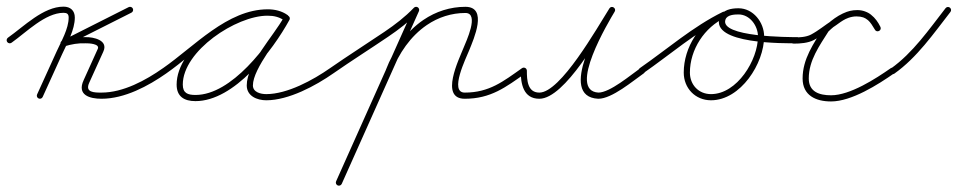

<svg xmlns="http://www.w3.org/2000/svg" viewBox="-30 -295 2952 592"><path d="M5.5 -163.2C5.5 -163.2 5.5 -163.2 5.5 -163.2C51 -195.3 109.4 -255.5 166 -255.5C176.6 -255.5 181.7 -251.8 181.7 -241C181.7 -206.1 158.7 -167.5 144.4 -135.9C124.4 -91.9 104.4 -47.9 84.4 -3.9C82.2 0.8 84.3 6.5 89.1 8.6C93.8 10.8 99.5 8.7 101.6 3.9C101.6 3.9 101.6 3.9 101.6 3.9C121.6 -40.1 141.6 -84.1 161.6 -128.1C177.3 -162.4 200.7 -202.8 200.7 -241C200.7 -262.3 187.1 -274.5 166 -274.5C103.4 -274.5 44 -213.6 -5.5 -178.8C-9.8 -175.7 -10.8 -169.8 -7.8 -165.5C-4.7 -161.2 1.2 -160.2 5.5 -163.2ZM366.7 -273C366.7 -273 366.7 -273 366.7 -273C298.4 -238.5 230.1 -204.1 161.7 -169.6C156.5 -167 155.5 -161.8 157.2 -157.6C158.9 -153.4 163.3 -150.4 168.8 -152.1C190.2 -158.7 211.2 -162.4 233.6 -161.5C233.6 -161.5 233.8 -161.5 233.9 -161.5C234.1 -161.5 234.2 -161.5 234.2 -161.5C241.9 -161.7 279.1 -160.6 271.4 -144C271.4 -144 271.4 -144 271.4 -144C271.4 -143.9 271.3 -143.9 271.3 -143.9C256.9 -111.9 242.4 -79.9 227.9 -47.9C227.9 -47.9 227.9 -47.9 227.9 -48C227.9 -48 228 -48 228 -48C206.4 -1.8 246.6 9.5 283 9.5C354 9.5 427 -29.5 483.5 -69.2C487.8 -72.3 488.8 -78.2 485.8 -82.5C482.7 -86.8 476.8 -87.8 472.5 -84.8C472.5 -84.8 472.5 -84.8 472.5 -84.8C419.5 -47.4 349.9 -9.5 283 -9.5C260.8 -9.5 231 -9.5 245.2 -40C245.2 -40 245.2 -40 245.2 -40C245.2 -40.1 245.2 -40.1 245.2 -40.1C259.7 -72.1 274.2 -104.1 288.7 -136.1C288.7 -136.1 288.6 -136.1 288.6 -136C288.6 -136 288.6 -136 288.6 -136C305 -171.2 257.9 -181.1 233.8 -180.5C233.8 -180.5 233.9 -180.5 234.1 -180.5C234.2 -180.5 234.4 -180.5 234.4 -180.5C209.8 -181.4 186.6 -177.5 163.2 -170.2C157.6 -168.5 156.8 -162.8 158.7 -158.2C160.5 -153.6 165.1 -150.1 170.3 -152.7C238.6 -187.1 306.9 -221.6 375.3 -256C380 -258.4 381.8 -264.1 379.5 -268.8C377.1 -273.4 371.4 -275.3 366.7 -273Z M483.4 -69.2C483.4 -69.2 483.4 -69.2 483.4 -69.2C575.9 -133.4 677.2 -247.3 795.6 -247.3C813 -247.3 831.1 -243.5 845.5 -233.3C850.4 -229.8 855.6 -232.2 858.2 -236.3C860.9 -240.5 861 -246.2 855.8 -249.2C835.2 -261.1 818.7 -265.6 794.3 -265.6C687.5 -265.6 514.6 -149 514.6 -34.2C514.6 3.1 538.3 16.8 572.7 16.8C692.7 16.8 810.5 -138.8 862.3 -233.4C865.4 -239 862.7 -244.1 858.6 -246.3C854.4 -248.6 848.7 -248.1 845.7 -242.6C812.9 -182.7 730.8 -97.6 730.8 -31.6C730.8 1.3 762.8 14.2 791 14.2C860.2 14.2 943.1 -30.5 998.4 -69.2C1002.7 -72.2 1003.8 -78.2 1000.8 -82.4C997.8 -86.7 991.8 -87.8 987.6 -84.8C987.6 -84.8 987.6 -84.8 987.6 -84.8C935.6 -48.4 856 -4.8 791 -4.8C774.1 -4.8 749.8 -10.4 749.8 -31.6C749.8 -84.5 833.5 -180.8 862.3 -233.4C865.4 -239 862.7 -244 858.6 -246.3C854.4 -248.6 848.7 -248.1 845.7 -242.6C797.8 -155 684.2 -2.2 572.7 -2.2C548.8 -2.2 533.6 -7.8 533.6 -34.2C533.6 -138.1 698.4 -246.6 794.3 -246.6C815.4 -246.6 828.7 -242.9 846.2 -232.8C851.5 -229.8 856.5 -232 859 -235.9C861.5 -239.7 861.4 -245.2 856.5 -248.7C838.9 -261.3 817 -266.3 795.6 -266.3C671.3 -266.3 569.1 -151.8 472.6 -84.8C468.3 -81.8 467.2 -75.9 470.2 -71.6C473.2 -67.3 479.1 -66.2 483.4 -69.2Z M998.4 -69.2C998.4 -69.2 998.4 -69.2 998.4 -69.2C1053.7 -107.7 1110.6 -143.6 1166.3 -181.4C1200 -204.1 1231.7 -228.5 1259.9 -257.9C1263.5 -261.7 1263.4 -267.7 1259.6 -271.3C1255.8 -275 1249.8 -274.8 1246.1 -271C1218.9 -242.6 1188.2 -219.1 1155.7 -197.1C1099.8 -159.3 1042.9 -123.3 987.6 -84.8C983.3 -81.8 982.2 -75.9 985.2 -71.6C988.2 -67.3 994.1 -66.2 998.4 -69.2ZM1244.3 -268.4C1244.3 -268.4 1244.3 -268.4 1244.3 -268.4C1165 -90.9 1085.7 86.6 1006.3 264.1C1004.2 268.9 1006.3 274.5 1011.1 276.7C1015.9 278.8 1021.5 276.7 1023.7 271.9C1103 94.4 1182.3 -83.1 1261.7 -260.6C1263.8 -265.4 1261.7 -271 1256.9 -273.2C1252.1 -275.3 1246.5 -273.1 1244.3 -268.4ZM1165.6 -68.1C1170.5 -66.2 1176 -68.7 1177.9 -73.6C1199.6 -130 1235.6 -183.4 1286.1 -217.8C1321.4 -241.9 1362.3 -255 1405 -255C1449.3 -255 1406.7 -166.3 1399.5 -148C1385 -111.5 1325 9.5 1403 9.5C1483.1 9.5 1529.3 -26.1 1590.5 -69.2C1594.8 -72.3 1595.8 -78.2 1592.8 -82.5C1589.7 -86.8 1583.8 -87.8 1579.5 -84.8C1579.5 -84.8 1579.5 -84.8 1579.5 -84.8C1521.8 -44.1 1478.6 -9.5 1403 -9.5C1354 -9.5 1407.6 -116.9 1417.1 -140.9C1430.2 -174 1475.6 -274 1405 -274C1358.5 -274 1313.8 -259.7 1275.4 -233.5C1221.7 -196.9 1183.3 -140.5 1160.1 -80.4C1158.2 -75.5 1160.7 -70 1165.6 -68.1Z M1575.5 -77C1575.5 -77 1575.5 -77 1575.5 -77C1575.5 -36.4 1583.6 9.5 1633 9.5C1711.6 9.5 1822.1 -190.9 1865 -258.9C1868.4 -264.2 1865.9 -269.4 1861.8 -271.9C1857.8 -274.4 1852 -274.2 1848.8 -268.9C1823.2 -225.8 1686.6 3.1 1814.5 9.5C1814.5 9.5 1814.6 9.5 1814.8 9.5C1814.9 9.5 1815 9.5 1815 9.5C1856.9 9.5 1921.5 -45.5 1955.4 -69.2C1959.7 -72.2 1960.8 -78.2 1957.8 -82.4C1954.8 -86.7 1948.8 -87.8 1944.6 -84.8C1915 -64.1 1850.7 -9.5 1815 -9.5C1815 -9.5 1815.1 -9.5 1815.2 -9.5C1815.4 -9.5 1815.5 -9.5 1815.5 -9.5C1718 -14.4 1847.9 -230.1 1865.2 -259.1C1868.4 -264.5 1866 -269.6 1862 -272.1C1858 -274.6 1852.3 -274.4 1849 -269.1C1810.6 -208.3 1698.4 -9.5 1633 -9.5C1596.3 -9.5 1594.5 -48.1 1594.5 -77C1594.5 -82.2 1590.2 -86.5 1585 -86.5C1579.8 -86.5 1575.5 -82.2 1575.5 -77Z M1940.2 -71.6C1943.2 -67.3 1949.1 -66.2 1953.4 -69.2C2036.2 -126.5 2116.2 -196.8 2206.5 -240.9C2212.2 -243.7 2213 -249.3 2210.9 -253.6C2208.9 -257.8 2204.1 -260.7 2198.4 -258.1C2127.4 -225.2 2078.2 -149.4 2078.2 -71.2C2078.2 -23.2 2113.7 14.2 2162.2 14.2C2253.8 14.2 2326.1 -99.6 2326.1 -182.5C2326.1 -226.1 2292.5 -269.5 2247 -269.5C2225 -269.5 2197.4 -265 2189 -241.1C2189 -241.1 2189 -241.2 2189 -241.2C2189 -241.2 2189.1 -241.2 2189.1 -241.2C2159.4 -158.1 2390.4 -161.5 2429 -161.5C2434.2 -161.5 2438.5 -165.7 2438.5 -171C2438.5 -176.2 2434.3 -180.5 2429 -180.5C2429 -180.5 2429 -180.5 2429 -180.5C2404.5 -180.5 2187.5 -180.4 2206.9 -234.8C2206.9 -234.8 2207 -234.8 2207 -234.8C2207 -234.8 2207 -234.9 2207 -234.9C2212 -249.3 2234.3 -250.5 2247 -250.5C2281.9 -250.5 2307.1 -215.6 2307.1 -182.5C2307.1 -110.3 2243 -4.8 2162.2 -4.8C2124.1 -4.8 2097.2 -33.6 2097.2 -71.2C2097.2 -142 2142.1 -211.1 2206.4 -240.9C2212.1 -243.5 2212.8 -249.2 2210.8 -253.5C2208.7 -257.8 2203.8 -260.8 2198.2 -258C2107 -213.4 2026.2 -142.7 1942.6 -84.8C1938.3 -81.8 1937.2 -75.9 1940.2 -71.6Z M2405.5 -171C2405.5 -171 2405.5 -171 2405.5 -171C2405.5 -163.9 2411.2 -160.5 2417.6 -160.5C2437.6 -160.5 2461.4 -162.2 2479.4 -171.6C2479.4 -171.6 2479.4 -171.6 2479.4 -171.6C2479.4 -171.6 2479.4 -171.6 2479.4 -171.6C2502.9 -184 2523.8 -201.6 2546.1 -216C2546.1 -216 2546.2 -216.1 2546.4 -216.2C2546.5 -216.2 2546.6 -216.3 2546.6 -216.3C2567.8 -231.8 2585.3 -244.9 2613.3 -244.9C2639.7 -244.9 2656.7 -226.3 2667.4 -203.9C2670 -198.5 2675.8 -198.1 2680.1 -200.5C2684.4 -202.8 2687.2 -207.8 2684.1 -212.9C2665.5 -243.6 2651.2 -263.4 2610.6 -263.4C2572.1 -263.4 2536.8 -236.3 2510.4 -210.8C2510.4 -210.8 2510 -210.4 2509.7 -210C2509.3 -209.5 2509 -209.1 2509 -209.1C2478.4 -160.6 2444.7 -113.1 2444.7 -53C2444.7 -0.7 2485.5 17.8 2532.4 17.8C2595.8 17.8 2677.5 -34.3 2727.4 -69.2C2731.7 -72.2 2732.8 -78.2 2729.8 -82.4C2726.8 -86.7 2720.8 -87.8 2716.6 -84.8C2716.6 -84.8 2716.6 -84.8 2716.6 -84.8C2670.3 -52.4 2591.2 -1.2 2532.4 -1.2C2496.3 -1.2 2463.7 -11.9 2463.7 -53C2463.7 -108.9 2496.6 -153.8 2525 -198.9C2525.1 -199 2524.7 -198.5 2524.3 -198.1C2523.9 -197.6 2523.6 -197.1 2523.6 -197.2C2546 -218.8 2577.6 -244.4 2610.6 -244.4C2644 -244.4 2652.9 -227.7 2667.9 -203.1C2671 -197.9 2676.5 -197.5 2680.5 -199.7C2684.6 -201.8 2687.2 -206.7 2684.6 -212.1C2670.6 -241.2 2647.2 -263.9 2613.3 -263.9C2580.9 -263.9 2560.2 -249.7 2535.4 -231.7C2535.4 -231.7 2535.5 -231.8 2535.6 -231.8C2535.8 -231.9 2535.9 -232 2535.9 -232C2514 -217.9 2493.5 -200.5 2470.6 -188.4C2470.6 -188.4 2470.6 -188.4 2470.6 -188.4C2470.6 -188.4 2470.6 -188.4 2470.6 -188.4C2455.5 -180.5 2434.4 -179.5 2417.6 -179.5C2417.1 -179.5 2422 -179.1 2424 -173.9C2424.3 -173 2424.5 -170 2424.5 -171C2424.5 -176.2 2420.2 -180.5 2415 -180.5C2409.8 -180.5 2405.5 -176.2 2405.5 -171Z M2714.3 -70.2C2717.3 -65.9 2723.2 -64.9 2727.5 -67.9C2797.8 -117.8 2848.1 -190.9 2900.5 -258.2C2903.7 -262.3 2903 -268.3 2898.8 -271.5C2894.7 -274.7 2888.7 -274 2885.5 -269.8C2834.3 -204.1 2785.1 -132.2 2716.5 -83.4C2712.2 -80.4 2711.2 -74.4 2714.3 -70.2Z"/></svg>

Font: FRB American Cursive Extralight
Style: Italic
Weight: 200
Italic angle: -25°
Version: Version 2.0;Modular Font Editor K font №1